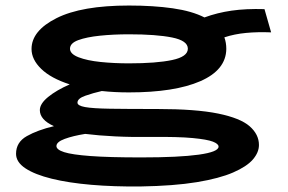

<svg xmlns="http://www.w3.org/2000/svg" viewBox="-20 -502 1040 694"><path d="M446 -168Q394 -168 348 -173Q317 -166 288.5 -156Q260 -146 260 -131Q260 -120 287.5 -115Q315 -110 378 -109Q441 -108 548 -108Q688 -108 768.5 -91.5Q849 -75 882.5 -45.5Q916 -16 916 22Q916 49 894 74.5Q872 100 822.5 121.5Q773 143 691 156.5Q609 170 488 172Q392 173 310 166Q228 159 167 144Q106 129 72 106.5Q38 84 38 54Q38 12 77 -10Q116 -32 175 -46Q124 -69 124 -104Q124 -127 154 -151.5Q184 -176 232 -197Q164 -219 129 -253Q94 -287 94 -325Q94 -391 184.5 -436.5Q275 -482 446 -482Q535 -482 604.5 -472Q674 -462 719 -439Q765 -456 817 -463.5Q869 -471 936 -469L960 -385Q912 -387 869.5 -383Q827 -379 791 -367Q798 -348 798 -325Q797 -249 704 -208.5Q611 -168 446 -168ZM446 -273Q545 -273 602 -285Q659 -297 659 -326Q659 -355 602 -366.5Q545 -378 446 -378Q390 -378 341.5 -373Q293 -368 263 -357Q233 -346 233 -326Q233 -307 264 -295Q295 -283 343.5 -278Q392 -273 446 -273ZM184 26Q184 39 212 48Q240 57 307 62Q374 67 490 67Q627 67 698.5 57Q770 47 770 28Q770 18 749.5 10Q729 2 676.5 -3Q624 -8 528 -7Q457 -6 396.5 -9Q336 -12 288 -18Q244 -11 214 0Q184 11 184 26Z"/></svg>

Font: Inconsolata UltraExpanded Black
Style: Regular
Weight: 900
Width: 9
Monospace: yes
Designer: Raph Levien, Cyreal, Brenton Simpson
Foundry: Raph Levien, Cyreal, Google
Version: Version 3.001; ttfautohint (v1.8.2.53-6de2)